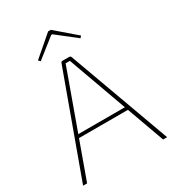

<svg xmlns="http://www.w3.org/2000/svg" viewBox="-207 -999 1017 1118"><g transform="rotate(-30 301.5 -440.0)"><path d="M168 -751 156 -763 292 -880H310L446 -763L435 -751L305 -853H297ZM466 -252H137L46 0H19L267 -681Q270 -690 280 -690H323Q333 -690 336 -681L584 0H557ZM458 -274 336 -612 316 -668H287L267 -612L145 -274Z"/></g></svg>

Font: Exo 2.0 Thin
Style: Regular
Weight: 250
Designer: Natanael Gama
Version: Version 1.001;PS 001.001;hotconv 1.0.70;makeotf.lib2.5.58329